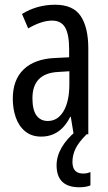

<svg xmlns="http://www.w3.org/2000/svg" viewBox="-20 -567 456 811"><path d="M213 -547Q289 -547 321 -499Q353 -451 353 -362V0H291L279 -74H277Q235 10 154 10Q113 10 86 -12.5Q59 -35 46.5 -71.5Q34 -108 34 -150Q34 -230 80 -274Q126 -318 211 -322L272 -325V-360Q272 -422 255 -451Q238 -480 200 -480Q156 -480 99 -447L73 -508Q136 -547 213 -547ZM225 -263Q117 -257 117 -152Q117 -103 134 -79.5Q151 -56 182 -56Q224 -56 248.5 -97.5Q273 -139 273 -212V-266ZM286 117Q286 166 331 166Q342 166 349.5 164Q357 162 362 160V216Q344 224 315 224Q219 224 219 131Q219 93 240.5 56Q262 19 300 -12L346 0Q312 34 299 61Q286 88 286 117Z"/></svg>

Font: Noto Sans Lao ExtraCondensed
Style: Regular
Weight: 400
Width: 2
Designer: Monotype Design Team
Foundry: Monotype Imaging Inc.
Version: Version 2.004; ttfautohint (v1.8.4.7-5d5b)